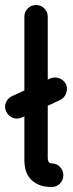

<svg xmlns="http://www.w3.org/2000/svg" viewBox="-20 -744 291 764"><path d="M185 -94Q205 -94 218.5 -80Q232 -66 232 -47Q232 -27 218.5 -13.5Q205 0 185 0Q154 0 133 -9.5Q112 -19 99.5 -34Q87 -49 82 -68Q77 -87 77 -107V-281L68 -277Q49 -268 30.5 -275.5Q12 -283 5 -300Q-4 -318 3.5 -336Q11 -354 29 -362L77 -384V-678Q77 -697 90.5 -710.5Q104 -724 124 -724Q143 -724 156.5 -710.5Q170 -697 170 -678V-427L180 -432Q198 -439 216 -432.5Q234 -426 243 -408Q250 -391 243 -372.5Q236 -354 219 -346L170 -323V-114Q170 -106 173.5 -100Q177 -94 185 -94Z"/></svg>

Font: VDS
Style: Regular
Weight: 400
Designer: artmaker
Foundry: artmaker
Version: Version 1.000 2009 initial release